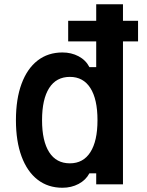

<svg xmlns="http://www.w3.org/2000/svg" viewBox="-20 -868 690 904"><path d="M301 -673V-770H630V-673ZM274 16Q206 16 157 -22Q108 -60 81.5 -131.5Q55 -203 55 -302Q55 -402 81.5 -473.5Q108 -545 157 -583Q206 -621 274 -621Q316 -621 350 -603Q384 -585 401 -552H433V-848H559V0H433V-52H401Q384 -20 350 -2Q316 16 274 16ZM309 -99Q372 -99 405.5 -151.5Q439 -204 439 -302Q439 -401 405.5 -453.5Q372 -506 309 -506Q245 -506 211.5 -453.5Q178 -401 178 -302Q178 -204 211.5 -151.5Q245 -99 309 -99Z"/></svg>

Font: Martian Mono SemiCondensed Medium
Style: Regular
Weight: 500
Width: 4
Designer: Roman Shamin
Foundry: Evil Martians
Version: Version 1.000